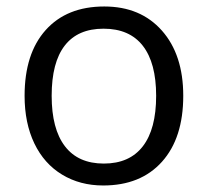

<svg xmlns="http://www.w3.org/2000/svg" viewBox="-20 -565 644 595"><path d="M547.9 -268.1Q547.9 -137.2 481.9 -63.7Q416 9.8 299.8 9.8Q228 9.8 172.4 -23.9Q116.7 -57.6 86.4 -120.6Q56.2 -183.6 56.2 -268.1Q56.2 -398.9 121.6 -471.9Q187 -544.9 303.2 -544.9Q415.5 -544.9 481.7 -470.2Q547.9 -395.5 547.9 -268.1ZM140.1 -268.1Q140.1 -165.5 181.2 -111.8Q222.2 -58.1 301.8 -58.1Q381.3 -58.1 422.6 -111.6Q463.9 -165 463.9 -268.1Q463.9 -370.1 422.6 -423.1Q381.3 -476.1 300.8 -476.1Q221.2 -476.1 180.7 -423.8Q140.1 -371.6 140.1 -268.1Z"/></svg>

Font: f5_51262 
Style: Regular
Weight: 400
Foundry: Ascender Corporation
Version: Version 1.10